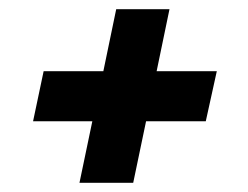

<svg xmlns="http://www.w3.org/2000/svg" viewBox="-20 -462 541 418"><path d="M153 -64 181 -198H52L75 -307H205L233 -442H349L321 -307H452L428 -198H298L270 -64Z"/></svg>

Font: Saira SemiCondensed
Style: Bold Italic
Weight: 700
Width: 4
Italic angle: -12°
Designer: Hector Gatti with collaboration of the Omnibus-Type team
Foundry: Omnibus-Type
Version: Version 1.101